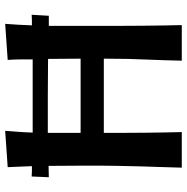

<svg xmlns="http://www.w3.org/2000/svg" viewBox="-10 -730 740 761"><g transform="rotate(-90 360.5 -350.0)"><path d="M646 -700Q644 -674 642.5 -648.5Q641 -623 640 -594Q650 -594 660.5 -594Q671 -594 682 -595L678 -527H638V-356Q638 -296 638 -247.5Q638 -199 638.5 -157Q639 -115 639.5 -77Q640 -39 641 0H500Q501 -42 502 -74.5Q503 -107 504.5 -141Q506 -175 507 -214Q508 -253 508 -309H214Q214 -261 214 -219.5Q214 -178 214.5 -140.5Q215 -103 215.5 -68.5Q216 -34 217 0H76Q77 -48 78.5 -84.5Q80 -121 81 -160.5Q82 -200 83 -251Q84 -302 84 -379Q84 -417 83.5 -453.5Q83 -490 83 -528Q72 -528 60.5 -527.5Q49 -527 38 -527L41 -595Q52 -594 61.5 -594Q71 -594 82 -594L78 -690L222 -700Q220 -674 218 -647.5Q216 -621 215 -591H505Q505 -616 505 -640Q505 -664 503 -690ZM214 -531V-401H508Q508 -433 507.5 -465Q507 -497 507 -530Q472 -530 436 -530.5Q400 -531 358 -531Z"/></g></svg>

Font: CantoraOne
Style: Regular
Weight: 400
Designer: Pablo Impallari, Rodrigo Fuenzalida
Foundry: Pablo Impallari
Version: Version 1.001; ttfautohint (v0.8) -G 200 -r 50